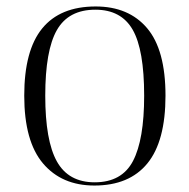

<svg xmlns="http://www.w3.org/2000/svg" viewBox="-20 -564 586 594"><path d="M272 10Q171 10 113 -58.5Q55 -127 55 -268Q55 -408 110.5 -476Q166 -544 276 -544Q378 -544 435 -477Q492 -410 492 -268Q492 -127 436 -58.5Q380 10 272 10ZM273 0Q357 0 391.5 -66Q426 -132 426 -268Q426 -410 390.5 -472Q355 -534 275 -534Q192 -534 156 -471Q120 -408 120 -268Q120 -129 156 -64.5Q192 0 273 0Z"/></svg>

Font: Noto Serif Display Light
Style: Regular
Weight: 300
Designer: Monotype Design Team
Foundry: Monotype Imaging Inc.
Version: Version 2.009